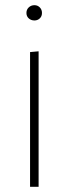

<svg xmlns="http://www.w3.org/2000/svg" viewBox="-20 -721 264 741"><path d="M113 -642Q100 -642 91 -650Q82 -658 82 -671Q82 -684 91 -692.5Q100 -701 113 -701Q125 -701 133.5 -692.5Q142 -684 142 -671Q142 -658 133.5 -650Q125 -642 113 -642ZM96 -520 129 -523V0H96Z"/></svg>

Font: Murecho ExtraLight
Style: Regular
Weight: 200
Designer: Neil Summerour
Foundry: Positype
Version: Version 1.010; ttfautohint (v1.8.3)